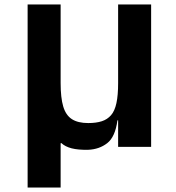

<svg xmlns="http://www.w3.org/2000/svg" viewBox="-20 -654 782 855"><path d="M653 0H506V-118H503Q493 -44 457.5 -16.5Q422 11 373 13Q328 14 299 6.5Q270 -1 253 -17L250 -16V181H103V-634H250V-284Q250 -219 261.5 -180Q273 -141 300 -123.5Q327 -106 373 -106Q408 -106 433 -114Q458 -122 474.5 -141Q491 -160 498.5 -195Q506 -230 506 -284V-634H653Z"/></svg>

Font: Matangi Black
Style: Regular
Weight: 900
Designer: Prashant Pant
Foundry: The Graphic Ant
Version: Version 3.002